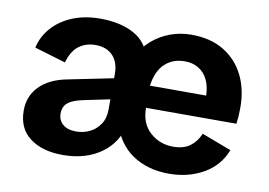

<svg xmlns="http://www.w3.org/2000/svg" viewBox="-62 -605 992 709"><g transform="rotate(10 434.5 -250.0)"><path d="M211 10Q134 10 87.5 -25Q41 -60 41 -127Q41 -181 76.5 -217.5Q112 -254 176 -267L349 -302V-318Q349 -362 325.5 -386.5Q302 -411 261 -411Q225 -411 199 -392Q173 -373 160 -328L43 -363Q52 -405 81.5 -438.5Q111 -472 157 -491Q203 -510 262 -510Q337 -510 388 -482Q439 -454 453 -395L408 -394Q427 -431 456.5 -456.5Q486 -482 523.5 -496Q561 -510 603 -510Q675 -510 725 -479.5Q775 -449 801 -396.5Q827 -344 827 -276Q827 -259 826 -244Q825 -229 823 -215H484Q484 -156 520.5 -123.5Q557 -91 607 -91Q646 -91 670 -108.5Q694 -126 707 -157L818 -115Q795 -55 738.5 -22.5Q682 10 609 10Q528 10 471 -29Q414 -68 393 -144L424 -142Q419 -108 401.5 -80.5Q384 -53 356 -32.5Q328 -12 291.5 -1Q255 10 211 10ZM245 -84Q272 -84 295.5 -95.5Q319 -107 334 -129.5Q349 -152 349 -185V-223L248 -202Q211 -194 194 -180Q177 -166 177 -139Q177 -115 194.5 -99.5Q212 -84 245 -84ZM484 -298H695Q694 -333 681.5 -358Q669 -383 647 -396Q625 -409 596 -409Q551 -409 521.5 -381.5Q492 -354 484 -298Z"/></g></svg>

Font: Kantumruy Pro SemiBold
Style: Regular
Weight: 600
Version: Version 1.002